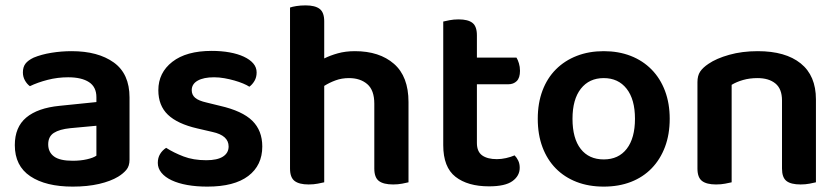

<svg xmlns="http://www.w3.org/2000/svg" viewBox="-20 -678 3114 713"><path d="M250 -81Q279 -81 303 -86.5Q327 -92 338 -100V-211L241 -202Q201 -198 180 -184.5Q159 -171 159 -142Q159 -113 180.5 -97Q202 -81 250 -81ZM246 -488Q344 -488 402.5 -446Q461 -404 461 -316V-85Q461 -61 449 -47Q437 -33 419 -22Q391 -5 348 5Q305 15 250 15Q150 15 92.5 -23.5Q35 -62 35 -139Q35 -206 77.5 -241.5Q120 -277 201 -285L338 -299V-317Q338 -355 310.5 -373Q283 -391 233 -391Q194 -391 157 -381.5Q120 -372 91 -358Q80 -366 72.5 -379.5Q65 -393 65 -409Q65 -429 74.5 -441.5Q84 -454 105 -464Q134 -476 171 -482Q208 -488 246 -488Z M954 -134Q954 -64 902 -24.5Q850 15 750 15Q709 15 675.5 9Q642 3 617.5 -8.5Q593 -20 579.5 -36.5Q566 -53 566 -73Q566 -92 574.5 -106Q583 -120 597 -129Q625 -111 661.5 -97Q698 -83 746 -83Q787 -83 808 -96.5Q829 -110 829 -134Q829 -175 769 -188L713 -201Q639 -218 603.5 -252Q568 -286 568 -343Q568 -408 620 -448.5Q672 -489 766 -489Q802 -489 832.5 -483.5Q863 -478 885.5 -467.5Q908 -457 920.5 -442.5Q933 -428 933 -409Q933 -391 925 -377.5Q917 -364 906 -356Q897 -362 882.5 -368Q868 -374 850.5 -379Q833 -384 813.5 -387.5Q794 -391 775 -391Q736 -391 714 -378.5Q692 -366 692 -343Q692 -326 704.5 -315Q717 -304 748 -297L797 -285Q880 -266 917 -229.5Q954 -193 954 -134Z M1184 -1Q1175 1 1160 4Q1145 7 1126 7Q1091 7 1074 -6Q1057 -19 1057 -52V-650Q1065 -653 1080.5 -655.5Q1096 -658 1115 -658Q1150 -658 1167 -645Q1184 -632 1184 -599V-461Q1206 -472 1234.5 -480Q1263 -488 1298 -488Q1389 -488 1443 -441Q1497 -394 1497 -299V-1Q1489 1 1473.5 4Q1458 7 1440 7Q1404 7 1387 -6Q1370 -19 1370 -52V-293Q1370 -343 1344 -365.5Q1318 -388 1276 -388Q1249 -388 1226 -379.5Q1203 -371 1184 -359V-1Z M1751 -147Q1751 -115 1770.5 -101Q1790 -87 1825 -87Q1842 -87 1859.5 -91Q1877 -95 1891 -101Q1899 -93 1904.5 -81.5Q1910 -70 1910 -55Q1910 -25 1883 -5.5Q1856 14 1796 14Q1717 14 1671.5 -21.5Q1626 -57 1626 -139V-598Q1634 -600 1649.5 -603Q1665 -606 1683 -606Q1718 -606 1734.5 -593Q1751 -580 1751 -547V-464H1898Q1903 -456 1907 -443Q1911 -430 1911 -415Q1911 -389 1899 -377Q1887 -365 1867 -365H1751V-147Z M2467 -237Q2467 -179 2449.5 -132.5Q2432 -86 2400 -53Q2368 -20 2323 -2.5Q2278 15 2222 15Q2166 15 2121 -2.5Q2076 -20 2044 -52.5Q2012 -85 1994.5 -131.5Q1977 -178 1977 -237Q1977 -295 1994.5 -341.5Q2012 -388 2044.5 -420.5Q2077 -453 2122 -470.5Q2167 -488 2222 -488Q2277 -488 2322 -470.5Q2367 -453 2399.5 -420Q2432 -387 2449.5 -340.5Q2467 -294 2467 -237ZM2222 -388Q2168 -388 2137 -348.5Q2106 -309 2106 -237Q2106 -164 2136.5 -125Q2167 -86 2222 -86Q2277 -86 2307.5 -125.5Q2338 -165 2338 -237Q2338 -309 2307 -348.5Q2276 -388 2222 -388Z M2884 -305Q2884 -348 2859.5 -368Q2835 -388 2793 -388Q2764 -388 2739.5 -381Q2715 -374 2697 -363V-1Q2688 1 2673 4Q2658 7 2639 7Q2604 7 2587 -6Q2570 -19 2570 -52V-373Q2570 -397 2580 -412Q2590 -427 2611 -441Q2640 -461 2688 -474.5Q2736 -488 2794 -488Q2897 -488 2953.5 -442.5Q3010 -397 3010 -309V-1Q3002 1 2986.5 4Q2971 7 2953 7Q2917 7 2900.5 -6Q2884 -19 2884 -52V-305Z"/></svg>

Font: Baloo 2 SemiBold
Style: Regular
Weight: 600
Designer: Sarang Kulkarni and Ek Type
Foundry: Ek Type
Version: Version 1.640;hotconv 1.0.111;makeotfexe 2.5.65597; ttfautoh